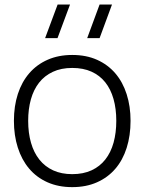

<svg xmlns="http://www.w3.org/2000/svg" viewBox="-20 -792 623 828"><path d="M356 -627.5 409.5 -772.5H463L409.5 -627.5ZM174.5 -627.5 228.5 -772.5H282L228 -627.5ZM291.5 15Q231.5 15 184.5 -6Q137.5 -27 105.5 -65Q73.5 -103 56.8 -155.5Q40 -208 40 -271Q40 -334.5 57 -386.8Q74 -439 106.5 -476.5Q139 -514 185.8 -534.5Q232.5 -555 291.5 -555Q352 -555 398.8 -534Q445.5 -513 477.5 -475.5Q509.5 -438 526.2 -385.8Q543 -333.5 543 -271Q543 -207 526.2 -154.2Q509.5 -101.5 477.2 -64Q445 -26.5 398.2 -5.8Q351.5 15 291.5 15ZM291.5 -41Q339 -41 374.8 -57.5Q410.5 -74 434.2 -104.2Q458 -134.5 469.8 -177Q481.5 -219.5 481.5 -271Q481.5 -323 469.5 -365.2Q457.5 -407.5 433.8 -437.2Q410 -467 374.5 -483Q339 -499 291.5 -499Q243.5 -499 207.8 -482.2Q172 -465.5 148.5 -435.5Q125 -405.5 113.2 -363.5Q101.5 -321.5 101.5 -271Q101.5 -218.5 113.8 -176Q126 -133.5 150 -103.5Q174 -73.5 209.5 -57.2Q245 -41 291.5 -41Z"/></svg>

Font: Vela Sans Light
Style: Regular
Weight: 300
Designer: Principal design: Mikhail Sharanda - project Manrope.
Design modification: Ravid Balaliev
Foundry: Mikhail Sharanda
Version: Version 1.001